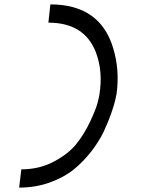

<svg xmlns="http://www.w3.org/2000/svg" viewBox="-20 -770 658 873"><path d="M67 83 77 0Q159 0 225.5 -35.5Q292 -71 328 -116.5Q364 -162 390 -217.5Q416 -273 423 -300Q430 -327 432 -339V-340Q449 -445 416 -532Q364 -667 200 -667L209 -750Q434 -750 494 -553Q525 -453 510 -343L509 -339Q509 -336 504 -314.5Q499 -293 485.5 -254Q472 -215 451.5 -171.5Q431 -128 395.5 -82Q360 -36 316 0Q272 36 207 59.5Q142 83 67 83Z"/></svg>

Font: Hermit LightItalic
Style: Regular
Weight: 300
Italic angle: -10°
Designer: Pablo Caro
Version: Version 2.000;PS 002.000;hotconv 1.0.88;makeotf.lib2.5.64775